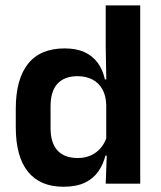

<svg xmlns="http://www.w3.org/2000/svg" viewBox="-20 -681 596 712"><path d="M215 11.5Q128.5 11.5 83.5 -44.5Q38.5 -100.5 38.5 -209.5V-277Q38.5 -387.5 84 -444.5Q129.5 -501.5 219.5 -501.5Q263.5 -501.5 293.8 -487.5Q324 -473.5 342.8 -447.5Q361.5 -421.5 369 -386.5H406.5L374 -291.5Q373 -326 359.8 -349.8Q346.5 -373.5 323 -386Q299.5 -398.5 267.5 -398.5Q219 -398.5 193.2 -370.5Q167.5 -342.5 167.5 -287V-206Q167.5 -151 193.2 -123Q219 -95 268.5 -95Q296.5 -95 318.5 -105.5Q340.5 -116 355.2 -134.2Q370 -152.5 376.5 -175.5L407 -104H371Q363 -72 345 -45.8Q327 -19.5 295.5 -4Q264 11.5 215 11.5ZM372 0 376.5 -120 374 -148.5V-349L374.5 -369.5L372 -510V-661H500V0Z"/></svg>

Font: Anek Tamil Medium SemiBold
Style: Regular
Weight: 600
Version: Version 1.003